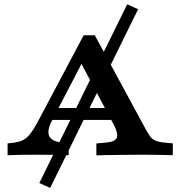

<svg xmlns="http://www.w3.org/2000/svg" viewBox="-20 -739 867 914"><path d="M218.8 155.6 167.2 132.2 585.5 -718.5 637.5 -695.1ZM228.5 -166.8Q202.2 -118.1 214.2 -91.7Q226.3 -65.3 277.1 -59.7L306.9 -56.5V0Q270.6 -1.6 230.7 -2Q190.8 -2.4 150.5 -2.4Q115.8 -2.4 81.1 -2Q46.4 -1.6 16.1 0V-56.5L39.5 -58.9Q67.7 -62.1 86.9 -70.8Q106 -79.4 122.6 -100.3Q139.2 -121.3 159.5 -158.8L378.2 -571H431.4L671.3 -128.2Q683.9 -104.3 694.1 -90.4Q704.2 -76.6 719.8 -69.7Q735.3 -62.8 763.8 -60.1L802.6 -56.5V0Q788.8 -0.8 765.7 -1.2Q742.7 -1.6 718 -2Q693.2 -2.4 674.3 -2.4H670.2H672.1Q648.2 -2.4 617.5 -2.2Q586.7 -2 553.9 -1.6Q521.1 -1.2 491.2 -0.8Q461.3 -0.4 438.7 0.4V-56.1L486.7 -60.5Q528.2 -64.5 536.1 -83.6Q543.9 -102.7 521.8 -145L356.8 -455.6L378.5 -455.2ZM204.7 -168 233 -224.8H527.1L554.1 -168Z"/></svg>

Font: Playfair 5pt SemiExpanded Light
Style: Regular
Weight: 300
Width: 6
Designer: Claus Eggers Sørensen
Foundry: Claus Eggers Sørensen
Version: Version 2.203